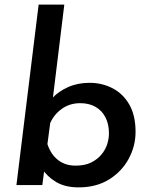

<svg xmlns="http://www.w3.org/2000/svg" viewBox="-20 -800 647 830"><path d="M320 10Q262 10 223 -13Q184 -36 161 -72L176 -100L163 0H51L147 -780H258L204 -339L207 -377Q233 -405 274.5 -423.5Q316 -442 367 -442Q421 -442 466.5 -418.5Q512 -395 539 -348Q566 -301 566 -230Q566 -168 536 -113Q506 -58 451 -24Q396 10 320 10ZM307 -84Q347 -84 374 -97.5Q401 -111 418.5 -132Q436 -153 443.5 -177Q451 -201 451 -223Q451 -263 436 -292.5Q421 -322 393 -338Q365 -354 327 -354Q282 -354 248 -330Q214 -306 197 -268L185 -177Q190 -161 199.5 -144.5Q209 -128 223.5 -114.5Q238 -101 258.5 -92.5Q279 -84 307 -84Z"/></svg>

Font: Josefin Sans Thin SemiBold
Style: Italic
Weight: 600
Italic angle: -7°
Version: Version 2.000